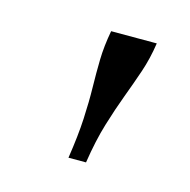

<svg xmlns="http://www.w3.org/2000/svg" viewBox="-49 -758 313 317"><g transform="rotate(15 107.0 -600.0)"><path d="M184 -710H106Q101 -683 100.5 -660Q100 -637 100.5 -612.5Q101 -588 99.5 -558.5Q98 -529 92 -490H122Q128 -529 137 -558.5Q146 -588 155 -612Q164 -636 172 -659.5Q180 -683 184 -710Z"/></g></svg>

Font: Roboto Serif 120pt Expanded Light
Style: Italic
Weight: 300
Width: 7
Italic angle: -10°
Designer: Greg Gazdowicz
Foundry: Commercial Type
Version: Version 1.008